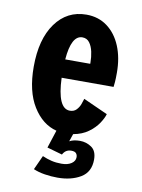

<svg xmlns="http://www.w3.org/2000/svg" viewBox="-82 -569 614 832"><g transform="rotate(10 225.0 -153.0)"><path d="M229 205.5Q201 205.5 172.8 201Q144.5 196.5 122.5 187L151 124.5Q171.5 133.5 191.5 138.2Q211.5 143 235.5 143Q263 143 279.2 132Q295.5 121 295.5 104Q295.5 93.5 289.5 86.8Q283.5 80 268.5 80Q243 80 231 103.5L164 84.5L189.5 6Q126.5 -10 85.5 -76Q44.5 -142 44.5 -250.5Q44.5 -371.5 95.2 -441.8Q146 -512 231 -512Q284 -512 323 -483Q362 -454 383 -403.2Q404 -352.5 404 -287Q404 -260.5 402.8 -246Q401.5 -231.5 400.5 -224H172Q177 -89.5 231.5 -89.5Q249.5 -89.5 260.2 -100.8Q271 -112 276.5 -126.8Q282 -141.5 284.5 -151L392 -102.5Q387 -84.5 371.5 -61.2Q356 -38 329.2 -18.5Q302.5 1 263.5 8L252 41.5Q270 31.5 298 31.5Q326 31.5 349 47.2Q372 63 372 101Q372 156 330.5 180.8Q289 205.5 229 205.5ZM230.5 -412Q182 -412 173.5 -305H283.5V-311Q283.5 -334.5 278.5 -357.8Q273.5 -381 262 -396.5Q250.5 -412 230.5 -412Z"/></g></svg>

Font: Trispace Condensed SemiBold
Style: Regular
Weight: 600
Width: 3
Designer: Tyler Finck
Foundry: Etcetera Type Company
Version: Version 1.210; ttfautohint (v1.8.3)